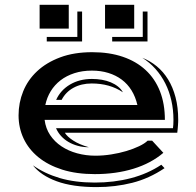

<svg xmlns="http://www.w3.org/2000/svg" viewBox="-20 -700 803 788"><path d="M411.1 -680.2H530.8V-582.5H411.1ZM142.6 -680.2H262.2V-582.5H142.6ZM440.4 -548.3H565.9V-652.8H585.4V-529.8H440.4ZM171.9 -548.3H297.4V-652.8H316.9V-529.8H171.9ZM56.2 -226.6Q56.2 -278.3 75.2 -325.2Q94.2 -372.1 132.3 -407.7Q170.4 -443.4 227.1 -464.6Q283.7 -485.8 358.4 -485.8Q428.7 -485.8 483.9 -467Q539.1 -448.2 577.6 -412.6Q616.2 -377 636.5 -325.4Q656.7 -273.9 656.7 -208H163.1Q167.5 -172.9 185.8 -145.5Q204.1 -118.2 232.4 -99.4Q260.7 -80.6 296.6 -70.8Q332.5 -61 371.6 -61Q403.3 -61 436.3 -66.2Q469.2 -71.3 498.5 -80.1Q527.8 -88.9 550.8 -99.9Q573.7 -110.8 585.9 -122.6H604.5L650.4 -72.8Q600.1 -29.8 528.1 -7.6Q456.1 14.6 369.1 14.6Q293.5 14.6 235.1 -3.9Q176.8 -22.5 137 -55.2Q97.2 -87.9 76.7 -131.8Q56.2 -175.8 56.2 -226.6ZM689.9 -173.8Q690.9 -181.2 691.4 -189.7Q691.9 -198.2 691.9 -208Q691.9 -249.5 683.3 -287.4Q674.8 -325.2 658.4 -357.7Q642.1 -390.1 618.2 -417Q594.2 -443.8 564 -462.9Q596.2 -450.2 623.3 -428Q650.4 -405.8 669.9 -374Q689.5 -342.3 700.4 -300.8Q711.4 -259.3 711.4 -208Q711.4 -204.1 711.2 -198.2Q710.9 -192.4 710.4 -185.1Q710 -177.7 709.2 -170.2Q708.5 -162.6 707.5 -155.3H246.1Q255.4 -139.6 280.3 -123.3Q305.2 -106.9 344.7 -95.7Q320.3 -95.7 299.1 -101.6Q277.8 -107.4 260.5 -117.7Q243.2 -127.9 230.2 -142.3Q217.3 -156.7 210 -173.8ZM543.9 -269Q536.1 -302.7 519.8 -329.1Q503.4 -355.5 479.5 -373.3Q455.6 -391.1 424.8 -400.6Q394 -410.2 357.4 -410.2Q317.9 -410.2 285.4 -399.7Q252.9 -389.2 228.5 -370.4Q204.1 -351.6 188.2 -325.7Q172.4 -299.8 166 -269ZM210.4 -290Q228.5 -330.1 267.3 -353Q306.2 -376 357.4 -376Q378.4 -376 398.2 -372.6Q418 -369.1 434.8 -362.1Q451.7 -355 464.4 -344.7Q477.1 -334.5 484.4 -321.3Q456.5 -339.8 424.8 -348.6Q393.1 -357.4 356.4 -357.4Q314 -357.4 281.7 -339.8Q249.5 -322.3 232.9 -290ZM115.2 -21.5Q162.6 12.2 225.3 30.8Q288.1 49.3 369.1 49.3Q448.2 49.3 517.3 31.2Q586.4 13.2 642.1 -23.9L655.3 -9.8Q592.3 32.7 522.7 50.3Q453.1 67.9 377 67.9Q277.8 67.9 212.6 43.9Q147.5 20 115.2 -21.5Z"/></svg>

Font: Vast Shadow
Style: Regular
Weight: 400
Designer: Nicole Fally
Foundry: Nicole Fally
Version: Version 1.002